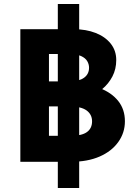

<svg xmlns="http://www.w3.org/2000/svg" viewBox="-20 -803 677 953"><path d="M336 -307 343 -388Q417 -388 475.5 -365.5Q534 -343 567 -301.5Q600 -260 600 -201Q600 -144 567 -98Q534 -52 474.5 -26Q415 0 333 0H81V-658H348Q407 -658 454.5 -639.5Q502 -621 529.5 -586.5Q557 -552 557 -505Q557 -460 538 -423.5Q519 -387 487 -360.5Q455 -334 416 -320.5Q377 -307 336 -307ZM208 -399H326Q372 -399 397 -417Q422 -435 422 -467Q422 -484 413 -499.5Q404 -515 382 -525Q360 -535 319 -535H223V-129H332Q386 -129 411.5 -147.5Q437 -166 437 -201Q437 -235 409.5 -255Q382 -275 322 -275H208ZM267 130V-783H373V130Z"/></svg>

Font: Ysabeau SC Black
Style: Regular
Weight: 900
Designer: Christian Thalmann (Catharsis Fonts)
Version: Version 2.001;gftools[0.9.30]; featfreeze: smcp